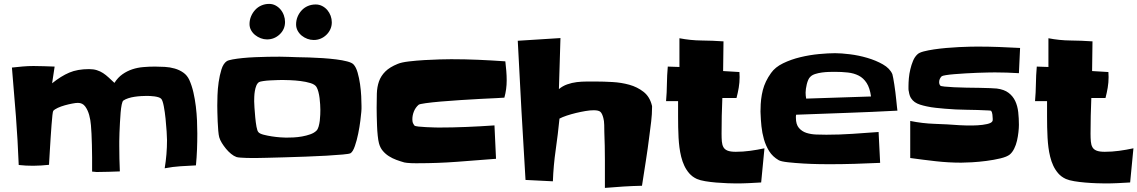

<svg xmlns="http://www.w3.org/2000/svg" viewBox="-20 -919 5723 966"><path d="M972.7 -247.1Q972.7 -206.1 971.2 -166.5Q969.7 -127 965.8 -86.9Q924.8 -85 887.2 -82.5Q849.6 -80.1 808.6 -72.3Q820.3 -142.6 820.3 -213.9Q820.3 -226.6 818.4 -257.3Q816.4 -288.1 813 -321.8Q809.6 -355.5 804.2 -383.8Q798.8 -412.1 792 -420.9Q787.1 -426.8 777.3 -429.7Q767.6 -432.6 756.8 -434.1Q746.1 -435.5 735.4 -436Q724.6 -436.5 717.8 -436.5Q706.1 -436.5 689.9 -435.5Q673.8 -434.6 657.2 -432.1Q640.6 -429.7 625.5 -424.8Q610.4 -419.9 600.6 -413.1Q595.7 -409.2 592.3 -392.6Q588.9 -376 586.9 -352.5Q585 -329.1 583.5 -301.8Q582 -274.4 581.1 -250.5Q580.1 -226.6 580.1 -208.5Q580.1 -190.4 580.1 -185.5Q580.1 -121.1 583 -56.6Q554.7 -55.7 527.8 -54.7Q501 -53.7 472.7 -53.7Q469.7 -53.7 464.8 -53.7Q460 -53.7 455.1 -54.7Q449.2 -54.7 443.4 -55.7V-127Q443.4 -157.2 442.4 -189.5Q441.4 -221.7 440.4 -246.1Q439.5 -262.7 437.5 -289.1Q435.5 -315.4 428.7 -340.3Q421.9 -365.2 408.7 -383.3Q395.5 -401.4 372.1 -401.4Q361.3 -401.4 343.3 -397.9Q325.2 -394.5 306.2 -389.2Q287.1 -383.8 271 -376.5Q254.9 -369.1 248 -361.3Q246.1 -359.4 243.7 -339.4Q241.2 -319.3 239.3 -290.5Q237.3 -261.7 234.9 -228Q232.4 -194.3 231 -165Q229.5 -135.7 228 -114.7Q226.6 -93.8 226.6 -89.8Q207 -87.9 187 -86.4Q167 -85 147.5 -85Q128.9 -85 110.4 -85.9Q91.8 -86.9 74.2 -88.9Q69.3 -212.9 60.1 -334Q50.8 -455.1 40 -579.1Q67.4 -582 94.2 -584.5Q121.1 -586.9 148.4 -586.9Q174.8 -586.9 201.2 -585.9Q227.5 -585 254.9 -584L242.2 -500Q287.1 -536.1 328.6 -553.7Q370.1 -571.3 427.7 -571.3Q450.2 -571.3 467.3 -565.9Q484.4 -560.5 498.5 -551.3Q512.7 -542 526.4 -529.3Q540 -516.6 555.7 -502Q573.2 -529.3 596.2 -545.4Q619.1 -561.5 645.5 -570.3Q671.9 -579.1 701.2 -581.5Q730.5 -584 759.8 -584Q783.2 -584 809.1 -582.5Q835 -581.1 858.9 -574.2Q882.8 -567.4 902.3 -553.7Q921.9 -540 932.6 -516.6Q945.3 -488.3 953.1 -454.1Q960.9 -419.9 965.3 -383.8Q969.7 -347.7 971.2 -312.5Q972.7 -277.3 972.7 -247.1Z M1798.8 -386.7Q1798.8 -378.9 1798.8 -371.6Q1798.8 -364.3 1797.9 -356.4Q1796.9 -342.8 1793 -311.5Q1789.1 -280.3 1782.2 -246.6Q1775.4 -212.9 1765.6 -184.6Q1755.9 -156.2 1744.1 -148.4Q1738.3 -144.5 1704.6 -141.6Q1670.9 -138.7 1622.6 -135.7Q1574.2 -132.8 1517.6 -130.9Q1460.9 -128.9 1409.7 -127.4Q1358.4 -126 1319.8 -125Q1281.2 -124 1268.6 -124Q1262.7 -124 1248.5 -124Q1234.4 -124 1218.8 -124.5Q1203.1 -125 1189.5 -126Q1175.8 -127 1169.9 -128.9Q1156.2 -133.8 1142.6 -145Q1128.9 -156.2 1117.2 -170.4Q1105.5 -184.6 1096.2 -199.7Q1086.9 -214.8 1083 -228.5Q1080.1 -239.3 1078.1 -261.2Q1076.2 -283.2 1075.2 -307.1Q1074.2 -331.1 1073.7 -353.5Q1073.2 -376 1073.2 -387.7Q1073.2 -406.2 1074.2 -439Q1075.2 -471.7 1080.1 -505.9Q1085 -540 1094.2 -569.8Q1103.5 -599.6 1121.1 -611.3Q1128.9 -616.2 1150.4 -620.1Q1171.9 -624 1201.2 -627Q1230.5 -629.9 1263.7 -631.3Q1296.9 -632.8 1328.6 -633.3Q1360.4 -633.8 1387.7 -633.8Q1415 -633.8 1431.6 -632.8Q1446.3 -631.8 1473.6 -631.3Q1501 -630.9 1534.7 -629.9Q1568.4 -628.9 1604.5 -626.5Q1640.6 -624 1671.9 -620.1Q1703.1 -616.2 1727.1 -609.9Q1751 -603.5 1758.8 -594.7Q1771.5 -581.1 1779.3 -553.7Q1787.1 -526.4 1791.5 -495.6Q1795.9 -464.8 1797.4 -435.1Q1798.8 -405.3 1798.8 -386.7ZM1591.8 -366.2Q1591.8 -377.9 1590.8 -393.6Q1589.8 -409.2 1587.9 -425.3Q1585.9 -441.4 1582 -456.5Q1578.1 -471.7 1572.3 -481.4Q1564.5 -494.1 1542 -501Q1519.5 -507.8 1492.7 -511.2Q1465.8 -514.6 1439.9 -515.6Q1414.1 -516.6 1401.4 -516.6Q1394.5 -516.6 1377 -516.1Q1359.4 -515.6 1340.3 -514.6Q1321.3 -513.7 1304.7 -511.2Q1288.1 -508.8 1283.2 -505.9Q1274.4 -500 1269.5 -487.8Q1264.6 -475.6 1262.2 -460.9Q1259.8 -446.3 1259.3 -432.1Q1258.8 -418 1258.8 -409.2Q1258.8 -400.4 1260.3 -377.4Q1261.7 -354.5 1264.2 -328.6Q1266.6 -302.7 1270.5 -281.2Q1274.4 -259.8 1280.3 -253.9Q1287.1 -246.1 1306.2 -241.2Q1325.2 -236.3 1347.2 -232.9Q1369.1 -229.5 1389.6 -228Q1410.2 -226.6 1418.9 -226.6Q1434.6 -226.6 1456.1 -227.5Q1477.5 -228.5 1499.5 -232.4Q1521.5 -236.3 1541 -243.2Q1560.5 -250 1572.3 -261.7Q1579.1 -268.6 1583 -282.2Q1586.9 -295.9 1588.9 -311.5Q1590.8 -327.1 1591.3 -342.3Q1591.8 -357.4 1591.8 -366.2ZM1649.4 -806.6Q1649.4 -788.1 1642.1 -772Q1634.8 -755.9 1622.1 -743.7Q1609.4 -731.4 1593.3 -724.6Q1577.1 -717.8 1558.6 -717.8Q1542 -717.8 1526.4 -723.6Q1510.7 -729.5 1498 -739.7Q1485.4 -750 1477.5 -764.6Q1469.7 -779.3 1469.7 -795.9Q1469.7 -816.4 1477.1 -834.5Q1484.4 -852.5 1497.6 -866.7Q1510.7 -880.9 1528.8 -888.7Q1546.9 -896.5 1568.4 -896.5Q1585.9 -896.5 1601.1 -888.7Q1616.2 -880.9 1627 -868.2Q1637.7 -855.5 1643.6 -839.4Q1649.4 -823.2 1649.4 -806.6ZM1414.1 -808.6Q1414.1 -771.5 1387.2 -746.1Q1360.4 -720.7 1323.2 -720.7Q1307.6 -720.7 1292 -726.6Q1276.4 -732.4 1263.7 -742.7Q1251 -752.9 1243.2 -767.1Q1235.4 -781.2 1235.4 -797.9Q1235.4 -818.4 1243.2 -836.9Q1251 -855.5 1264.2 -869.6Q1277.3 -883.8 1295.4 -891.6Q1313.5 -899.4 1334 -899.4Q1351.6 -899.4 1366.2 -891.6Q1380.9 -883.8 1391.6 -871.1Q1402.3 -858.4 1408.2 -841.8Q1414.1 -825.2 1414.1 -808.6Z M2529.3 -514.6Q2529.3 -469.7 2517.6 -427.7Q2510.7 -426.8 2477.1 -425.3Q2443.4 -423.8 2397 -421.4Q2350.6 -418.9 2297.4 -415.5Q2244.1 -412.1 2198.7 -408.2Q2153.3 -404.3 2121.6 -399.9Q2089.8 -395.5 2085.9 -391.6Q2070.3 -377.9 2062.5 -358.4Q2054.7 -338.9 2054.7 -319.3Q2054.7 -307.6 2057.1 -301.3Q2059.6 -294.9 2065.4 -287.1Q2068.4 -284.2 2085.9 -282.2Q2103.5 -280.3 2125 -279.3Q2146.5 -278.3 2165 -277.8Q2183.6 -277.3 2186.5 -277.3Q2256.8 -277.3 2327.1 -280.3Q2397.5 -283.2 2467.8 -288.1L2475.6 -120.1Q2377.9 -112.3 2279.8 -105Q2181.6 -97.7 2083 -97.7Q2078.1 -97.7 2068.8 -97.7Q2059.6 -97.7 2048.8 -98.1Q2038.1 -98.6 2028.3 -99.6Q2018.6 -100.6 2014.6 -101.6Q1994.1 -107.4 1974.1 -114.7Q1954.1 -122.1 1936.5 -133.3Q1918.9 -144.5 1905.8 -160.2Q1892.6 -175.8 1886.7 -198.2Q1882.8 -212.9 1880.4 -236.8Q1877.9 -260.7 1877 -286.1Q1876 -311.5 1875.5 -335.9Q1875 -360.4 1875 -377Q1875 -415 1876 -448.2Q1877 -481.4 1886.7 -509.3Q1896.5 -537.1 1918.5 -559.1Q1940.4 -581.1 1981.4 -597.7Q2000 -605.5 2037.1 -609.9Q2074.2 -614.3 2114.7 -616.7Q2155.3 -619.1 2192.4 -620.1Q2229.5 -621.1 2250 -621.1Q2318.4 -621.1 2386.2 -618.2Q2454.1 -615.2 2522.5 -610.4Q2525.4 -585.9 2527.3 -562Q2529.3 -538.1 2529.3 -514.6Z M3260.7 -380.9Q3260.7 -344.7 3256.3 -308.1Q3252 -271.5 3247.1 -235.4Q3239.3 -171.9 3229.5 -109.9Q3219.7 -47.9 3210 15.6Q3162.1 16.6 3116.2 19.5Q3070.3 22.5 3023.4 26.4Q3023.4 -44.9 3023.4 -114.7Q3023.4 -184.6 3020.5 -254.9Q3020.5 -268.6 3020 -290Q3019.5 -311.5 3015.6 -325.2Q3009.8 -347.7 3001 -356Q2992.2 -364.3 2966.8 -364.3Q2949.2 -364.3 2925.8 -360.4Q2902.3 -356.4 2877.9 -350.6Q2853.5 -344.7 2831.5 -337.4Q2809.6 -330.1 2794.9 -322.3Q2787.1 -243.2 2775.9 -165Q2764.6 -86.9 2761.7 -6.8L2624 -13.7Q2613.3 -189.5 2603.5 -363.8Q2593.8 -538.1 2585 -713.9L2799.8 -727.5Q2797.9 -663.1 2795.9 -599.1Q2793.9 -535.2 2792 -470.7Q2810.5 -486.3 2834 -494.6Q2857.4 -502.9 2882.3 -505.9Q2907.2 -508.8 2932.6 -508.8Q2958 -508.8 2981.4 -508.8Q3016.6 -508.8 3061 -506.3Q3105.5 -503.9 3146 -492.7Q3186.5 -481.4 3217.8 -457Q3249 -432.6 3259.8 -388.7Q3260.7 -386.7 3260.7 -384.8Q3260.7 -382.8 3260.7 -380.9Z M3826.2 -172.9 3809.6 -1Q3778.3 1 3747.1 2.4Q3715.8 3.9 3684.6 3.9Q3668 3.9 3640.6 2.9Q3613.3 2 3584 -0.5Q3554.7 -2.9 3528.3 -7.3Q3502 -11.7 3486.3 -18.6Q3462.9 -29.3 3447.8 -46.9Q3432.6 -64.5 3422.9 -85.4Q3413.1 -106.4 3407.2 -130.4Q3401.4 -154.3 3398.4 -177.7Q3395.5 -200.2 3394 -226.1Q3392.6 -252 3392.1 -279.3Q3391.6 -306.6 3391.6 -332.5Q3391.6 -358.4 3391.6 -380.9V-410.2H3331.1Q3335 -454.1 3335.4 -497.1Q3335.9 -540 3339.8 -584L3398.4 -582V-726.6Q3454.1 -715.8 3509.3 -715.3Q3564.5 -714.8 3620.1 -710.9L3618.2 -561.5L3700.2 -556.6Q3700.2 -549.8 3700.7 -543.9Q3701.2 -538.1 3701.2 -531.2Q3701.2 -503.9 3696.8 -478Q3692.4 -452.1 3685.5 -425.8H3614.3Q3612.3 -380.9 3611.3 -335.9Q3610.4 -291 3610.4 -246.1Q3610.4 -224.6 3611.8 -207.5Q3613.3 -190.4 3619.6 -178.7Q3626 -167 3640.6 -161.1Q3655.3 -155.3 3681.6 -155.3Q3717.8 -155.3 3753.9 -160.2Q3790 -165 3826.2 -172.9Z M4495.1 -362.3Q4367.2 -355.5 4240.2 -351.1Q4113.3 -346.7 3985.4 -341.8Q3984.4 -337.9 3984.4 -334Q3984.4 -330.1 3984.4 -326.2Q3984.4 -293 3999.5 -275.4Q4014.6 -257.8 4037.1 -250.5Q4059.6 -243.2 4086.9 -242.2Q4114.3 -241.2 4137.7 -241.2Q4203.1 -241.2 4268.6 -245.6Q4334 -250 4400.4 -254.9L4408.2 -99.6Q4343.8 -96.7 4279.8 -94.7Q4215.8 -92.8 4151.4 -92.8Q4137.7 -92.8 4101.1 -93.3Q4064.5 -93.8 4022.9 -96.2Q3981.4 -98.6 3945.3 -102.5Q3909.2 -106.4 3897.5 -113.3Q3867.2 -130.9 3850.1 -158.2Q3833 -185.5 3823.7 -217.8Q3814.5 -250 3811 -283.7Q3807.6 -317.4 3806.6 -348.6Q3805.7 -353.5 3806.2 -358.9Q3806.6 -364.3 3806.6 -369.1Q3806.6 -420.9 3817.9 -465.3Q3829.1 -509.8 3859.4 -551.8Q3879.9 -581.1 3919.9 -600.6Q3960 -620.1 4006.8 -631.3Q4053.7 -642.6 4100.6 -647Q4147.5 -651.4 4181.6 -651.4Q4211.9 -651.4 4255.9 -646Q4299.8 -640.6 4343.3 -627.9Q4386.7 -615.2 4421.9 -595.2Q4457 -575.2 4469.7 -545.9Q4471.7 -540 4474.1 -525.9Q4476.6 -511.7 4479.5 -493.7Q4482.4 -475.6 4484.9 -455.1Q4487.3 -434.6 4489.3 -416Q4491.2 -397.5 4492.7 -382.8Q4494.1 -368.2 4495.1 -362.3ZM4362.3 -433.6Q4356.4 -476.6 4340.3 -501.5Q4324.2 -526.4 4300.3 -538.6Q4276.4 -550.8 4245.6 -554.2Q4214.8 -557.6 4179.7 -557.6Q4168 -557.6 4150.4 -557.1Q4132.8 -556.6 4115.2 -554.2Q4097.7 -551.8 4082 -546.9Q4066.4 -542 4057.6 -533.2Q4050.8 -527.3 4046.4 -517.1Q4042 -506.8 4039.1 -495.1Q4036.1 -483.4 4034.7 -472.2Q4033.2 -460.9 4033.2 -453.1Q4033.2 -437.5 4036.1 -422.9Z M5112.3 -677.7 5106.4 -550.8Q5076.2 -552.7 5045.9 -553.7Q5015.6 -554.7 4985.4 -554.7Q4972.7 -554.7 4949.2 -554.2Q4925.8 -553.7 4897 -552.7Q4868.2 -551.8 4837.9 -549.8Q4807.6 -547.9 4782.2 -545.9Q4756.8 -543.9 4739.3 -541Q4721.7 -538.1 4717.8 -535.2Q4705.1 -522.5 4705.1 -505.9Q4705.1 -495.1 4710.9 -488.3Q4712.9 -485.4 4732.4 -483.4Q4752 -481.4 4780.3 -480Q4808.6 -478.5 4842.3 -478Q4876 -477.5 4906.7 -477.1Q4937.5 -476.6 4961.4 -475.6Q4985.4 -474.6 4995.1 -473.6Q5032.2 -468.8 5054.2 -452.1Q5076.2 -435.5 5087.9 -410.6Q5099.6 -385.7 5103 -354.5Q5106.4 -323.2 5106.4 -291Q5106.4 -275.4 5104 -253.9Q5101.6 -232.4 5096.7 -210.9Q5091.8 -189.5 5082.5 -170.9Q5073.2 -152.3 5060.5 -141.6Q5045.9 -129.9 5013.2 -122.1Q4980.5 -114.3 4942.9 -109.4Q4905.3 -104.5 4870.1 -102.5Q4835 -100.6 4816.4 -100.6Q4752 -100.6 4687.5 -107.9Q4623 -115.2 4559.6 -124V-310.5Q4621.1 -297.9 4683.1 -295.9Q4745.1 -293.9 4807.6 -289.1Q4820.3 -288.1 4846.2 -287.6Q4872.1 -287.1 4898.4 -288.6Q4924.8 -290 4946.3 -294.9Q4967.8 -299.8 4972.7 -308.6Q4974.6 -311.5 4974.6 -315.4Q4974.6 -319.3 4974.6 -322.3Q4974.6 -330.1 4973.1 -342.3Q4971.7 -354.5 4966.8 -361.3Q4965.8 -362.3 4960 -362.8Q4954.1 -363.3 4953.1 -363.3Q4898.4 -366.2 4843.8 -366.7Q4789.1 -367.2 4733.4 -372.1Q4710.9 -374 4688 -376.5Q4665 -378.9 4642.6 -383.8Q4624 -387.7 4608.9 -392.6Q4593.8 -397.5 4582.5 -405.3Q4571.3 -413.1 4563.5 -425.3Q4555.7 -437.5 4552.7 -458Q4550.8 -464.8 4550.8 -471.2Q4550.8 -477.5 4550.8 -485.4Q4550.8 -502.9 4552.7 -525.4Q4554.7 -547.9 4560.1 -570.3Q4565.4 -592.8 4573.7 -612.8Q4582 -632.8 4595.7 -645.5Q4604.5 -654.3 4627 -660.2Q4649.4 -666 4678.7 -670.4Q4708 -674.8 4741.2 -677.7Q4774.4 -680.7 4805.2 -682.1Q4835.9 -683.6 4860.8 -684.1Q4885.7 -684.6 4898.4 -684.6Q4953.1 -684.6 5006.3 -682.6Q5059.6 -680.7 5112.3 -677.7Z M5682.6 -172.9 5666 -1Q5634.8 1 5603.5 2.4Q5572.3 3.9 5541 3.9Q5524.4 3.9 5497.1 2.9Q5469.7 2 5440.4 -0.5Q5411.1 -2.9 5384.8 -7.3Q5358.4 -11.7 5342.8 -18.6Q5319.3 -29.3 5304.2 -46.9Q5289.1 -64.5 5279.3 -85.4Q5269.5 -106.4 5263.7 -130.4Q5257.8 -154.3 5254.9 -177.7Q5252 -200.2 5250.5 -226.1Q5249 -252 5248.5 -279.3Q5248 -306.6 5248 -332.5Q5248 -358.4 5248 -380.9V-410.2H5187.5Q5191.4 -454.1 5191.9 -497.1Q5192.4 -540 5196.3 -584L5254.9 -582V-726.6Q5310.5 -715.8 5365.7 -715.3Q5420.9 -714.8 5476.6 -710.9L5474.6 -561.5L5556.6 -556.6Q5556.6 -549.8 5557.1 -543.9Q5557.6 -538.1 5557.6 -531.2Q5557.6 -503.9 5553.2 -478Q5548.8 -452.1 5542 -425.8H5470.7Q5468.8 -380.9 5467.8 -335.9Q5466.8 -291 5466.8 -246.1Q5466.8 -224.6 5468.3 -207.5Q5469.7 -190.4 5476.1 -178.7Q5482.4 -167 5497.1 -161.1Q5511.7 -155.3 5538.1 -155.3Q5574.2 -155.3 5610.4 -160.2Q5646.5 -165 5682.6 -172.9Z"/></svg>

Font: Slackey
Style: Regular
Weight: 400
Designer: Squid
Foundry: Font Diner, Inc DBA Sideshow
Version: Version 1.000